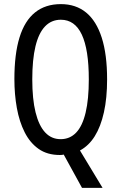

<svg xmlns="http://www.w3.org/2000/svg" viewBox="-20 -744 590 934"><path d="M501 -358Q501 -267 485.5 -197.5Q470 -128 441 -81.5Q412 -35 369 -12L479 170H379L290 8Q287 9 281.5 9.5Q276 10 271 10Q210 10 168 -19.5Q126 -49 100 -100.5Q74 -152 62 -218.5Q50 -285 50 -359Q50 -481 75 -562Q100 -643 150.5 -683.5Q201 -724 276 -724Q349 -724 399 -683Q449 -642 475 -560.5Q501 -479 501 -358ZM137 -358Q137 -262 153 -197.5Q169 -133 199.5 -100Q230 -67 275 -67Q320 -67 350.5 -99Q381 -131 396.5 -196Q412 -261 412 -358Q412 -503 378 -575.5Q344 -648 276 -648Q230 -648 199 -615.5Q168 -583 152.5 -518.5Q137 -454 137 -358Z"/></svg>

Font: Noto Sans Thai ExtraCondensed
Style: Regular
Weight: 400
Width: 2
Designer: Monotype Design Team
Foundry: Monotype Imaging Inc.
Version: Version 2.002